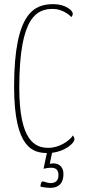

<svg xmlns="http://www.w3.org/2000/svg" viewBox="-20 -729 409 926"><path d="M190 85C190 85 209 80 225 80C243 80 262 84 262 116C262 146 243 154 224 154C208 154 194 146 186 146C176 146 175 171 175 171C175 171 198 177 224 177C250 177 286 166 286 110C286 73 261 59 239 59C227 59 220 61 220 61L231 8C292 1 339 -37 339 -58C339 -64 335 -71 332 -76C316 -51 267 -16 214 -16C150 -16 73 -47 73 -306C73 -653 160 -686 236 -686C282 -686 318 -654 324 -647C328 -650 331 -658 331 -663C331 -679 294 -709 239 -709C151 -709 48 -677 48 -311C48 -9 143 8 206 9Z"/></svg>

Font: Yanone Kaffeesatz Extra Light
Style: Regular
Weight: 200
Designer: Yanone (Cyrillic: Daniel Pouzeot & Huerta Tipografica)
Foundry: Yanone
Version: Version 1.100;PS 001.100;hotconv 1.0.70;makeotf.lib2.5.58329